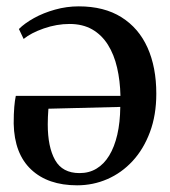

<svg xmlns="http://www.w3.org/2000/svg" viewBox="-20 -558 522 589"><path d="M216.5 10.5Q127 10.5 75.5 -38Q24 -86.5 22 -178.5Q22 -210 23.8 -230Q25.5 -250 28.5 -264H349.5Q348.5 -310.5 339.2 -350.5Q330 -390.5 311 -420.8Q292 -451 262.8 -467.8Q233.5 -484.5 193.5 -484.5Q154 -484.5 114.5 -470.8Q75 -457 52.5 -438.5L38 -469Q55.5 -486.5 84.2 -502.5Q113 -518.5 148.8 -528.5Q184.5 -538.5 221.5 -538.5Q299.5 -538.5 352.5 -505.2Q405.5 -472 432.5 -412Q459.5 -352 459.5 -270.5Q459.5 -205 440 -152.8Q420.5 -100.5 386.8 -64Q353 -27.5 309.2 -8.5Q265.5 10.5 216.5 10.5ZM224 -27Q253.5 -27 276.2 -40.8Q299 -54.5 315 -80.8Q331 -107 339.8 -144.8Q348.5 -182.5 349 -230L128.5 -224.5Q127.5 -212.5 127 -199.5Q126.5 -186.5 126.5 -176.5Q126.5 -107 149 -67Q171.5 -27 224 -27Z"/></svg>

Font: Merriweather 96pt
Style: Regular
Weight: 400
Version: Version 2.100